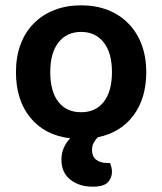

<svg xmlns="http://www.w3.org/2000/svg" viewBox="-20 -508 610 722"><path d="M530 -237Q530 -138 481.5 -73.5Q433 -9 348 8Q338 18 332 29.5Q326 41 326 57Q326 80 341.5 92.5Q357 105 385 105H394Q397 113 399 121Q401 129 401 138Q401 161 385.5 177.5Q370 194 328 194Q278 194 244.5 167.5Q211 141 211 93Q211 67 220.5 46.5Q230 26 244 12Q149 1 94.5 -65Q40 -131 40 -237Q40 -295 57.5 -341.5Q75 -388 107.5 -420.5Q140 -453 185 -470.5Q230 -488 285 -488Q340 -488 385 -470.5Q430 -453 462.5 -420Q495 -387 512.5 -340.5Q530 -294 530 -237ZM285 -388Q231 -388 200 -348.5Q169 -309 169 -237Q169 -164 199.5 -125Q230 -86 285 -86Q340 -86 370.5 -125.5Q401 -165 401 -237Q401 -309 370 -348.5Q339 -388 285 -388Z"/></svg>

Font: Baloo 2 SemiBold
Style: Regular
Weight: 600
Designer: Sarang Kulkarni and Ek Type
Foundry: Ek Type
Version: Version 1.640;hotconv 1.0.111;makeotfexe 2.5.65597; ttfautoh